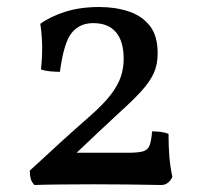

<svg xmlns="http://www.w3.org/2000/svg" viewBox="-20 -526 577 548"><path d="M263 -506Q309 -506 347 -493.5Q385 -481 407.5 -452.5Q430 -424 430 -374Q430 -342 419 -317.5Q408 -293 384 -266.5Q360 -240 320 -204Q292 -178 261 -149Q230 -120 186 -78L171 -90H344Q372 -90 386.5 -93.5Q401 -97 406.5 -110Q412 -123 414 -151Q428 -151 439.5 -149.5Q451 -148 461 -144Q461 -106 463.5 -77.5Q466 -49 472 -21Q468 -12 460 -5Q452 2 440 2Q392 1 341 0.5Q290 0 247 0Q203 0 154.5 0.5Q106 1 78 2Q70 -7 67.5 -16.5Q65 -26 65 -39Q108 -79 152 -119Q196 -159 236 -194Q275 -228 296 -255.5Q317 -283 325 -307.5Q333 -332 333 -358Q333 -408 311 -434Q289 -460 246 -460Q207 -460 184.5 -432Q162 -404 151 -321Q138 -321 122.5 -322.5Q107 -324 97 -328Q99 -346 100 -369.5Q101 -393 99.5 -416.5Q98 -440 95 -458Q124 -479 166.5 -492.5Q209 -506 263 -506Z"/></svg>

Font: Vollkorn
Style: Regular
Weight: 400
Designer: Friedrich Althausen
Foundry: Friedrich Althausen
Version: Version 4.104